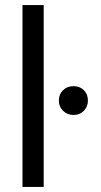

<svg xmlns="http://www.w3.org/2000/svg" viewBox="-20 -740 398 760"><path d="M69 0V-720H153V0ZM271 -285Q246 -285 229.5 -301.5Q213 -318 213 -342Q213 -367 229.5 -383Q246 -399 271 -399Q296 -399 312 -383Q328 -367 328 -342Q328 -318 312 -301.5Q296 -285 271 -285Z"/></svg>

Font: DVN - DM Sans
Style: Regular
Weight: 400
Designer: Colophon Foundry, Jonny Pinhorn
Foundry: Colophon Foundry
Version: Version 4.004;gftools[0.9.30]